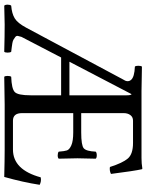

<svg xmlns="http://www.w3.org/2000/svg" viewBox="87 -776 691 905"><g transform="rotate(90 432.5 -323.5)"><path d="M271 -305.2H429.2V-575.2Q429.2 -596.2 423.8 -598.1ZM429.2 -122.1V-266.1H251L153.8 -79.1Q150.9 -69.3 149.4 -62.3Q147.9 -55.2 154.5 -50Q161.1 -44.9 167 -41.5Q172.9 -38.1 184.3 -36.1Q195.8 -34.2 204.3 -33.2Q212.9 -32.2 224.1 -30.8Q228 -25.9 228 -13.9Q228 -2 224.1 2Q149.9 0 96.2 0Q81.1 0 6.8 2Q2 -2 2 -13.9Q2 -25.9 6.8 -30.8Q43.9 -33.7 66.4 -47.4Q88.9 -61 110.8 -102.1L354 -557.1Q370.1 -580.1 356.4 -595.9Q342.8 -611.8 293.9 -613.8Q290 -617.7 290 -629.9Q290 -642.1 293.9 -647L409.2 -645H548.8H725.1Q751 -645 773.9 -648.9Q777.8 -648.9 777.8 -646Q785.6 -611.8 799.8 -501Q783.7 -493.2 767.1 -496.1Q748 -556.2 727.1 -580.6Q706.1 -605 653.8 -605H548.8Q531.7 -605 522.5 -592.5Q513.2 -580.1 513.2 -561V-360.8H604Q665 -360.8 679 -372.8Q692.9 -384.8 694.8 -429.2Q699.7 -434.1 711.9 -434.1Q724.1 -434.1 728 -429.2Q726.1 -369.1 726.1 -342.8Q726.1 -324.7 728 -254.9Q724.1 -250 712.2 -250Q700.2 -250 694.8 -254.9Q692.9 -281.7 689 -293.5Q685.1 -305.2 665 -314.2Q645 -323.2 604 -323.2H513.2V-82Q513.2 -39.1 548.8 -39.1H685.1Q780.3 -39.1 815.9 -169.9Q834 -173.8 851.1 -165Q838.9 -85.9 814 2Q733.9 0 686 0H472.2Q391.1 1 341.8 2Q337.9 -2 337.9 -13.9Q337.9 -25.9 341.8 -30.8Q397.9 -32.7 413.6 -47.4Q429.2 -62 429.2 -122.1Z"/></g></svg>

Font: Linux Libertine O
Style: Regular
Weight: 400
Designer: Philipp H. Poll
Foundry: Philipp H. Poll
Version: Version 5.3.0